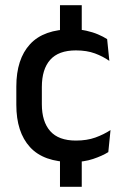

<svg xmlns="http://www.w3.org/2000/svg" viewBox="-20 -614 476 741"><path d="M295.5 -463H211.5V-594H295.5ZM295.5 107H211.5V-39H295.5ZM257.5 11.5Q148.5 11.5 95.8 -46.2Q43 -104 43 -209.5V-280Q43 -386 96 -443.5Q149 -501 257.5 -501Q287.5 -501 312.8 -495.5Q338 -490 358.5 -481.2Q379 -472.5 393.5 -463L402 -379Q378 -396 346.5 -407.8Q315 -419.5 273 -419.5Q206 -419.5 173.8 -383.2Q141.5 -347 141.5 -278V-212Q141.5 -144.5 173.8 -108Q206 -71.5 273 -71.5Q315.5 -71.5 348 -83.2Q380.5 -95 406.5 -112L398 -27Q375 -12.5 339.2 -0.5Q303.5 11.5 257.5 11.5Z"/></svg>

Font: Anek Gurmukhi Medium
Style: Regular
Weight: 500
Designer: Sarang Kulkarni (Gurmukhi), Yesha Goshar (Latin)
Foundry: Ek Type
Version: Version 1.003